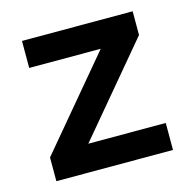

<svg xmlns="http://www.w3.org/2000/svg" viewBox="-77 -547 626 625"><g transform="rotate(-15 235.5 -235.0)"><path d="M39 0V-80L290 -379H49V-470H422V-390L171 -91H432V0Z"/></g></svg>

Font: Gantari SemiBold
Style: Regular
Weight: 600
Designer: Anugrah Pasau
Foundry: Lafontype
Version: Version 1.000; ttfautohint (v1.8.4)